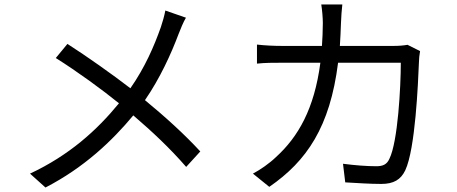

<svg xmlns="http://www.w3.org/2000/svg" viewBox="-20 -807 2040 857"><path d="M281 -611 229 -548C325 -488 437 -406 511 -346C412 -225 289 -114 114 -32L183 30C357 -60 481 -179 575 -292C661 -218 737 -147 811 -62L874 -131C803 -208 717 -286 627 -360C694 -457 744 -567 777 -655C785 -676 799 -710 810 -728L718 -760C714 -738 705 -706 698 -686C668 -601 627 -506 562 -413C483 -474 367 -556 281 -611Z M1855 -579 1799 -607C1782 -604 1762 -602 1735 -602H1497C1499 -635 1501 -669 1502 -705C1503 -729 1505 -764 1508 -787H1414C1418 -763 1421 -726 1421 -704C1421 -668 1419 -634 1417 -602H1241C1203 -602 1162 -604 1127 -608V-523C1162 -527 1203 -527 1242 -527H1410C1383 -321 1311 -196 1212 -106C1182 -77 1141 -49 1109 -32L1182 27C1349 -88 1453 -240 1489 -527H1769C1769 -420 1756 -174 1718 -98C1707 -73 1689 -65 1660 -65C1618 -65 1565 -69 1511 -76L1521 7C1573 10 1631 14 1682 14C1737 14 1769 -5 1789 -47C1834 -143 1846 -434 1850 -530C1850 -543 1852 -562 1855 -579Z"/></svg>

Font: Noto Sans Mono CJK HK
Style: Regular
Weight: 400
Designer: Ryoko NISHIZUKA 西塚涼子 (kana, bopomofo & ideographs); Paul D. Hunt (Latin, Greek & Cyrillic); Sandoll Communications 산돌커뮤니
Foundry: Adobe
Version: Version 2.004;hotconv 1.0.118;makeotfexe 2.5.65603